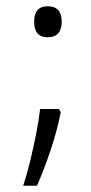

<svg xmlns="http://www.w3.org/2000/svg" viewBox="-20 -560 291 613"><path d="M89 -491Q89 -540 132 -540Q177 -540 177 -491Q177 -441 132 -441Q89 -441 89 -491ZM168 -212 174 -202Q163 -145 142 -82Q121 -19 98 33H54Q66 -3 76.5 -46.5Q87 -90 95.5 -133Q104 -176 108 -212Z"/></svg>

Font: Noto Sans Kannada UI Light
Style: Regular
Weight: 300
Designer: Jelle Bosma - Monotype Design Team
Foundry: Monotype Imaging Inc.
Version: Version 2.005; ttfautohint (v1.8.4.7-5d5b)